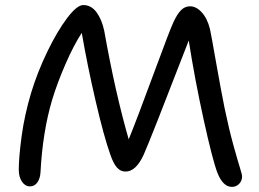

<svg xmlns="http://www.w3.org/2000/svg" viewBox="-20 -771 1023 759"><path d="M897 -32.2Q861.8 -32.2 839.8 -86.9Q820.3 -137.7 785.2 -297.6Q750 -457.5 726.1 -610.8Q572.3 -212.9 547.9 -159.2Q517.6 -92.8 476.1 -92.8Q456.5 -92.8 442.4 -108.6Q428.2 -124.5 416 -160.2Q390.6 -231.4 358.2 -371.1Q325.7 -510.7 303.2 -641.1Q271 -591.8 238.3 -516.4Q205.6 -440.9 186 -376Q148.4 -249 140.1 -89.8Q138.7 -65.4 127.7 -49.8Q116.7 -34.2 98.1 -34.2Q79.6 -34.2 66.9 -52.7Q54.2 -71.3 54.2 -100.1Q54.2 -147.9 65.4 -231.9Q76.7 -315.9 103 -403.8Q127.9 -485.8 167 -566.7Q206.1 -647.5 245.1 -699.2Q284.2 -751 309.1 -751Q340.8 -751 361.8 -722.2Q382.8 -693.4 392.1 -648.9Q436 -402.3 488.8 -220.2Q520.5 -297.9 586.7 -477.5Q652.8 -657.2 666 -684.1Q681.2 -716.8 696.3 -731.4Q711.4 -746.1 731 -746.1Q755.9 -746.1 777.8 -721.9Q799.8 -697.8 810.1 -655.8Q814 -639.2 833.7 -526.9Q853.5 -414.6 868.2 -341.8Q884.8 -262.2 902.3 -198.5Q919.9 -134.8 928.5 -107.9Q937 -81.1 937 -73.2Q937 -56.2 925.3 -44.2Q913.6 -32.2 897 -32.2Z"/></svg>

Font: Shantell Sans Bouncy
Style: Regular
Weight: 400
Designer: Stephen Nixon, Anya Danilova, Shantell Martin
Foundry: Arrow Type
Version: Version 1.006;[9816181b4]